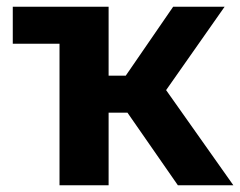

<svg xmlns="http://www.w3.org/2000/svg" viewBox="-20 -551 714 571"><path d="M509 0H674L474 -283L648 -531H495L354 -326H303V-531H18V-421H157V0H303V-216H359Z"/></svg>

Font: Cheyenne Sans
Style: Bold
Weight: 700
Designer: The Public Sans project authors (U.S. Web Design System), Libre Franklin designed by Pablo Impallari and Rodrigo Fuenzal
Foundry: The Cheyenne Sans Project Authors
Version: Version 2.007